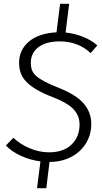

<svg xmlns="http://www.w3.org/2000/svg" viewBox="-20 -846 540 1016"><path d="M460 -565Q425 -597 384 -612Q343 -627 297 -627Q224 -627 183.5 -596.5Q143 -566 143 -513Q143 -492 149 -475.5Q155 -459 171.5 -444Q188 -429 217 -414Q246 -399 291 -381Q384 -344 423.5 -297.5Q463 -251 463 -190Q463 -146 446.5 -109.5Q430 -73 400.5 -46Q371 -19 330.5 -4Q290 11 242 11L225 150H176L194 8Q140 1 91.5 -21Q43 -43 11 -76L51 -117Q86 -83 137 -61.5Q188 -40 239 -40Q316 -40 358.5 -81Q401 -122 401 -187Q401 -234 369 -268Q337 -302 259 -332Q209 -351 175 -371Q141 -391 120 -412.5Q99 -434 90 -459Q81 -484 81 -513Q81 -582 133 -626Q185 -670 279 -675L298 -826H346L327 -674Q374 -669 418.5 -651.5Q463 -634 495 -606Z"/></svg>

Font: Glekhifnjqigglhiwekvrgaqftz
Style: Regular
Weight: 300
Italic angle: -8°
Designer: Carrois Corporate & Edenspiekermann
Foundry: Carrois Corporate GbR & Edenspiekermann AG
Version: Version 2.001